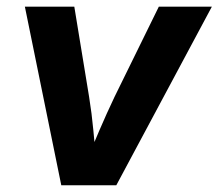

<svg xmlns="http://www.w3.org/2000/svg" viewBox="-20 -549 648 569"><path d="M161.6 0 53.7 -529.3H200.2L244.1 -261.7Q252 -212.9 256.6 -163.3Q261.2 -113.8 266.1 -63H232.4Q253.4 -113.8 274.7 -163.1Q295.9 -212.4 319.3 -261.7L450.7 -529.3H607.9L324.7 0Z"/></svg>

Font: Inter 24pt
Style: Bold Italic
Weight: 700
Italic angle: -9.3988°
Version: Version 4.001;git-66647c0bb